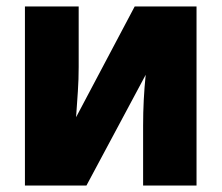

<svg xmlns="http://www.w3.org/2000/svg" viewBox="-20 -573 686 593"><path d="M57 -553V0H247L430 -342Q422 -265 422 -185V0H587V-553H396L215 -211Q218 -254 220.5 -291Q223 -328 223 -366V-553Z"/></svg>

Font: Noto Sans UI SemiCondensed Black
Style: Regular
Weight: 900
Width: 4
Designer: Monotype Design Team
Foundry: Monotype Imaging Inc.
Version: 1.001